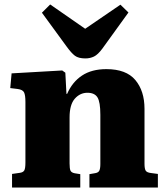

<svg xmlns="http://www.w3.org/2000/svg" viewBox="-20 -841 746 861"><path d="M34 0V-61L69 -66Q84 -68 89 -77Q94 -86 94 -113V-384Q94 -414 88 -426.5Q82 -439 59 -442L26 -446L32 -512L259 -525L273 -515L278 -420H281Q304 -473 347.5 -502Q391 -531 457 -531Q546 -531 587 -482Q628 -433 628 -353V-107Q628 -84 633.5 -75.5Q639 -67 658 -65L688 -61V0H381V-60L404 -64Q420 -66 425 -75Q430 -84 430 -106V-326Q430 -384 417 -404.5Q404 -425 372 -425Q339 -425 315.5 -398.5Q292 -372 292 -314V-108Q292 -85 296 -76Q300 -67 315 -64L340 -60V0ZM363 -579Q332 -579 316 -591Q300 -603 279 -632L168 -784L205 -821L362 -712L520 -820L556 -785L439 -623Q419 -596 401.5 -587.5Q384 -579 363 -579Z"/></svg>

Font: Literata 36pt ExtraBold
Style: Regular
Weight: 800
Designer: Latin by Veronika Burian and Jose Scaglione. Greek by Irene Vlachou. Cyrillic by Vera Evstafieva.
Foundry: TypeTogether
Version: Version 3.002